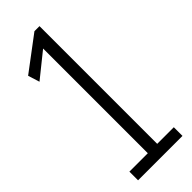

<svg xmlns="http://www.w3.org/2000/svg" viewBox="-234 -726 752 752"><g transform="rotate(-45 142.0 -350.0)"><path d="M25 0V-48H127V-628L25 -546L10 -594L151 -700H179V-48H271V0Z"/></g></svg>

Font: Georama ExtraCondensed Light
Style: Regular
Weight: 300
Width: 2
Designer: Jean-Baptiste Levee
Foundry: Production Type
Version: Version 1.000